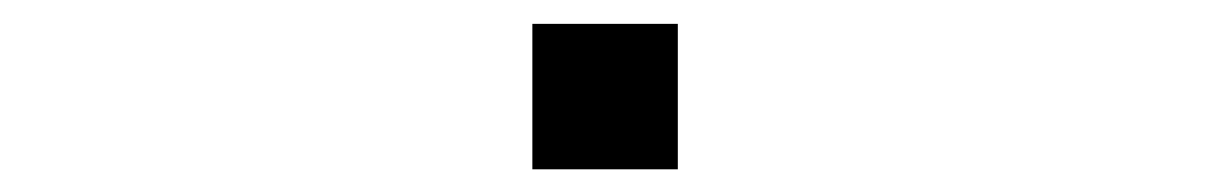

<svg xmlns="http://www.w3.org/2000/svg" viewBox="-20 -708 1040 165"><path d="M562.5 -562.5H437.5V-687.5H562.5Z"/></svg>

Font: ChillBitmapSE 16px
Style: Regular
Weight: 400
Designer: Designed by Warren2060
Foundry: ChillType
Version: Version 1.000